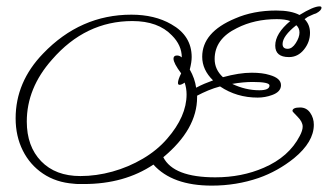

<svg xmlns="http://www.w3.org/2000/svg" viewBox="-20 -522 1028 602"><path d="M644 60Q520 60 461 -6Q370 55 243 55Q235 55 227 55Q219 55 211 54Q156 50 115 22.5Q74 -5 51.5 -50Q29 -95 29 -151Q29 -265 115 -354Q232 -476 392 -476Q465 -476 517 -446Q581 -410 581 -343Q581 -327 575 -304Q591 -276 595 -247Q608 -254 621 -259.5Q634 -265 648 -270Q614 -303 614 -344Q614 -421 717 -464Q774 -489 846 -489Q893 -489 919 -475Q963 -502 982 -502Q988 -502 988 -498Q988 -489 971 -480Q964 -478 958 -475Q952 -472 945 -469L935 -462Q952 -445 952 -419Q952 -390 933 -366.5Q914 -343 886 -343Q843 -343 843 -379Q843 -417 890 -456Q874 -462 848 -462Q778 -462 723 -434Q653 -400 653 -337Q653 -304 679 -280Q730 -294 769 -294Q803 -294 825 -287Q861 -277 861 -255Q861 -234 833 -224Q811 -216 788 -216Q722 -216 670 -251Q651 -246 633 -238.5Q615 -231 598 -222V-217Q598 -117 492 -29Q524 34 655 34Q738 34 807 4Q886 -30 920 -96Q929 -113 929 -125Q929 -140 913 -156Q897 -172 897 -174Q897 -185 921 -185Q941 -185 952.5 -168.5Q964 -152 964 -131Q964 -77 902 -26Q851 15 791 36Q721 60 644 60ZM232 30Q282 30 332.5 16Q383 2 428 -24.5Q473 -51 504 -87Q565 -157 565 -226Q565 -245 559 -263Q549 -256 543 -256Q538 -256 538 -262Q538 -272 548 -292Q524 -324 524 -338Q524 -348 535 -348Q543 -348 550 -342Q550 -380 519 -411Q476 -456 395 -456Q248 -456 143 -335Q64 -246 64 -141Q64 -63 109 -16.5Q154 30 232 30ZM882 -369Q896 -369 907.5 -387Q919 -405 919 -420Q919 -434 909 -443Q866 -409 866 -384Q866 -369 882 -369ZM793 -239Q825 -239 825 -254Q825 -265 772 -265Q743 -265 708 -259Q750 -239 793 -239Z"/></svg>

Font: Petemoss
Style: Regular
Weight: 400
Designer: Robert E. Leuschke
Foundry: Robert E. Leuschke
Version: Version 1.010; ttfautohint (v1.8.3)